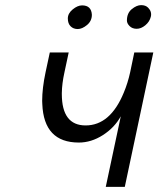

<svg xmlns="http://www.w3.org/2000/svg" viewBox="-20 -729 618 749"><path d="M221.2 -362.3Q221.2 -239.7 314 -239.7Q410.2 -239.7 462.9 -367.7Q478.5 -404.8 487.8 -447.3L503.9 -524.4H578.1L466.8 0H392.6L451.2 -275.4Q426.8 -231 381.3 -201.9Q335.9 -172.9 287.6 -172.9Q150.9 -172.9 145 -323.2L144.5 -335.4Q144.5 -384.8 157.7 -446.8L174.3 -524.4H248L231.4 -446.8Q221.7 -402.8 221.2 -366.2ZM300.3 -708Q336.4 -708 338.4 -671.4Q338.4 -647 319.3 -631.3Q300.3 -615.7 283.2 -615.7Q266.1 -615.7 255.4 -626.5Q244.6 -637.2 244.6 -657Q244.6 -676.8 263.7 -692.4Q282.7 -708 300.3 -708ZM475.1 -648.9Q475.1 -677.7 494.1 -693.4Q513.2 -709 530.5 -709Q547.9 -709 557.6 -699.2Q573.2 -683.6 568.4 -663.8Q563.5 -644 546.9 -630.4Q530.3 -616.7 513.2 -616.7Q496.1 -616.7 485.6 -627.2Q475.1 -637.7 475.1 -648.9Z"/></svg>

Font: Tuffy
Style: Italic
Weight: 400
Italic angle: -12°
Designer: Thatcher Ulrich, Karoly Barta and Michael Everson
Version: Version 001.271